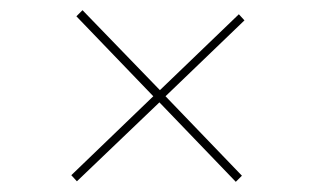

<svg xmlns="http://www.w3.org/2000/svg" viewBox="-20 -497 622 377"><path d="M443 -140 293 -296 131 -141 120 -153 281 -308 130 -465 142 -477 294 -320 449 -469 460 -457 305 -308 455 -152Z"/></svg>

Font: Display Extralight
Style: Italic
Weight: 200
Italic angle: -2°
Designer: Latin by Veronika Burian and Jose Scaglione. Greek by Irene Vlachou. Cyrillic by Vera Evstafieva
Foundry: TypeTogether
Version: Version 3.002